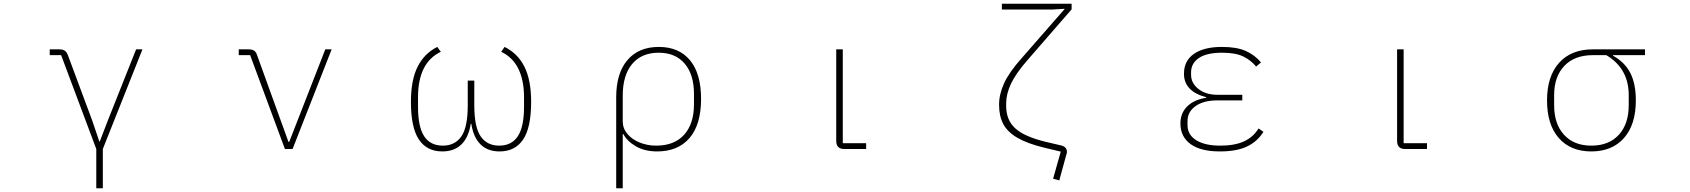

<svg xmlns="http://www.w3.org/2000/svg" viewBox="-20 -797 9040 1027"><path d="M495 210V0L307 -502H246V-533H297Q315 -533 325.5 -526.5Q336 -520 342 -505L473 -153L511 -41H514L557 -153L708 -533H742L530 0V210Z M1504 0 1318 -502H1257V-533H1309Q1328 -533 1338.5 -526.5Q1349 -520 1354 -505L1523 -38H1527L1720 -533H1754L1545 0Z M2178 -252Q2178 -368 2213.5 -439.5Q2249 -511 2319 -546L2338 -520Q2216 -462 2216 -277V-226Q2216 -118 2249 -68Q2282 -18 2349 -18Q2413 -18 2447.5 -67Q2482 -116 2482 -234V-366H2517V-234Q2517 -116 2551.5 -67Q2586 -18 2650 -18Q2717 -18 2750 -68.5Q2783 -119 2783 -226V-277Q2783 -368 2752.5 -429.5Q2722 -491 2661 -520L2679 -546Q2750 -511 2785.5 -439.5Q2821 -368 2821 -252Q2821 -114 2778 -50.5Q2735 13 2652 13Q2588 13 2550 -25Q2512 -63 2501 -135H2498Q2487 -63 2448.5 -25Q2410 13 2346 13Q2263 13 2220.5 -51Q2178 -115 2178 -252Z M3276 -276Q3276 -405 3336 -475.5Q3396 -546 3504 -546Q3612 -546 3671 -474.5Q3730 -403 3730 -268Q3730 -131 3668.5 -59Q3607 13 3495 13Q3429 13 3382 -14Q3335 -41 3314 -80H3311V210H3276ZM3692 -238V-295Q3692 -398 3642.5 -456.5Q3593 -515 3503 -515Q3412 -515 3361.5 -455Q3311 -395 3311 -285V-148Q3311 -110 3336 -80.5Q3361 -51 3402 -34.5Q3443 -18 3490 -18Q3587 -18 3639.5 -76.5Q3692 -135 3692 -238Z M4496 0Q4453 0 4453 -43V-533H4488V-31H4613V0Z M5646 168 5613 159 5654 14 5566 -7Q5475 -29 5422 -60Q5369 -91 5346.5 -133.5Q5324 -176 5324 -237Q5324 -293 5351 -352Q5378 -411 5445 -486L5674 -748V-750L5610 -746H5339V-777H5712V-747L5473 -472Q5413 -403 5387.5 -348.5Q5362 -294 5362 -245V-229Q5362 -156 5409.5 -111.5Q5457 -67 5571 -39L5652 -20Q5687 -13 5687 16Q5687 23 5683 33Z M6294 -137Q6294 -192 6330.5 -228Q6367 -264 6432 -274V-277Q6313 -308 6313 -403Q6313 -472 6366.5 -509Q6420 -546 6516 -546Q6596 -546 6644.5 -524Q6693 -502 6725 -463L6699 -441Q6670 -476 6629 -495.5Q6588 -515 6517 -515Q6434 -515 6392.5 -486.5Q6351 -458 6351 -410V-397Q6351 -352 6390.5 -321Q6430 -290 6492 -290H6625V-260H6491Q6418 -260 6375 -229.5Q6332 -199 6332 -149V-128Q6332 -76 6378.5 -47Q6425 -18 6507 -18Q6585 -18 6634.5 -41Q6684 -64 6712 -110L6738 -92Q6707 -41 6651.5 -14Q6596 13 6505 13Q6402 13 6348 -26.5Q6294 -66 6294 -137Z M7496 0Q7453 0 7453 -43V-533H7488V-31H7613V0Z M8255 -260Q8255 -389 8319.5 -461Q8384 -533 8500 -533H8779V-502H8608V-499Q8670 -465 8700 -407.5Q8730 -350 8730 -260Q8730 -130 8666.5 -58.5Q8603 13 8492 13Q8381 13 8318 -58.5Q8255 -130 8255 -260ZM8692 -234V-288Q8692 -431 8572 -502H8500Q8402 -502 8347.5 -444.5Q8293 -387 8293 -288V-234Q8293 -134 8346 -76Q8399 -18 8492 -18Q8586 -18 8639 -76Q8692 -134 8692 -234Z"/></svg>

Font: IBM Plex Sans JP ExtraLight
Style: Regular
Weight: 200
Designer: Mike Abbink; Paul van der Laan; Pieter van Rosmalen; Wujin Sim; Yejin Wi; Jinhee Kim; Boomi Park; Yona Kim; Kichan Ma
Foundry: Sandoll Inc.
Version: Version 1.001